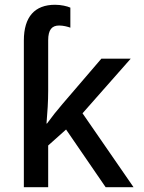

<svg xmlns="http://www.w3.org/2000/svg" viewBox="-20 -785 603 805"><path d="M80 -615V0H182V-175L257 -242L423 0H540L326 -310L528 -539H405L242 -349C218 -321 198 -296 177 -267H175C179 -313 182 -361 182 -404V-616C182 -661 198 -678 228 -678C246 -678 264 -673 275 -669V-753C262 -759 236 -765 211 -765C126 -765 80 -715 80 -615Z"/></svg>

Font: Noto Sans Mono SemiCondensed Medium
Style: Regular
Weight: 500
Width: 4
Designer: Monotype Design Team
Foundry: Monotype Imaging Inc.
Version: Version 2.014